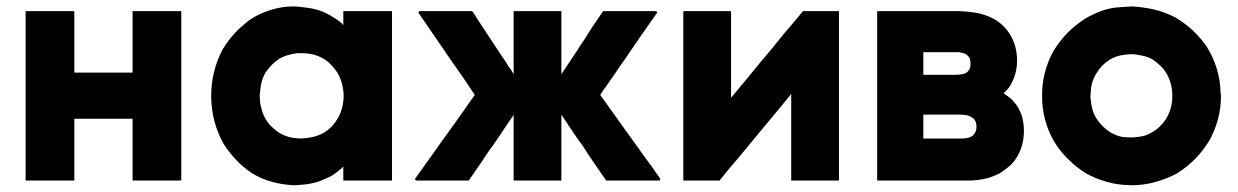

<svg xmlns="http://www.w3.org/2000/svg" viewBox="-20 -544 3797 589"><path d="M386.7 -321.3Q386.7 -339.8 386.7 -359.4Q386.7 -377.9 386.7 -396.5Q386.7 -412.1 386.7 -426.8Q386.7 -441.4 386.7 -456.1Q386.7 -469.7 386.7 -483.4Q386.7 -496.1 386.7 -509.8Q389.6 -509.8 391.6 -509.8Q394.5 -509.8 397.5 -509.8Q401.4 -509.8 406.2 -509.8Q411.1 -509.8 415 -509.8Q425.8 -509.8 435.5 -509.8Q445.3 -509.8 456.1 -509.8Q465.8 -509.8 475.6 -509.8Q485.4 -509.8 496.1 -509.8Q505.9 -509.8 515.6 -509.8Q526.4 -509.8 536.1 -509.8Q536.1 -507.8 536.1 -504.9Q536.1 -502.9 536.1 -500Q536.1 -443.4 536.1 -386.7Q536.1 -329.1 536.1 -272.5Q536.1 -233.4 536.1 -194.3Q536.1 -155.3 536.1 -116.2Q536.1 -85 536.1 -53.7Q536.1 -21.5 536.1 9.8Q533.2 9.8 531.2 9.8Q528.3 9.8 526.4 9.8Q511.7 9.8 497.1 9.8Q482.4 9.8 467.8 9.8Q457 9.8 447.3 9.8Q437.5 9.8 426.8 9.8Q417 9.8 407.2 9.8Q397.5 9.8 386.7 9.8Q386.7 7.8 386.7 4.9Q386.7 2.9 386.7 0Q386.7 -21.5 386.7 -43Q386.7 -64.5 386.7 -85.9Q386.7 -101.6 386.7 -116.2Q386.7 -130.9 386.7 -145.5Q386.7 -154.3 386.7 -163.1Q386.7 -171.9 386.7 -179.7Q367.2 -179.7 346.7 -179.7Q326.2 -179.7 306.6 -179.7Q291 -179.7 275.4 -179.7Q259.8 -179.7 244.1 -179.7Q235.4 -179.7 226.6 -179.7Q216.8 -179.7 208 -179.7Q208 -161.1 208 -141.6Q208 -123 208 -103.5Q208 -88.9 208 -74.2Q208 -59.6 208 -43.9Q208 -30.3 208 -17.6Q208 -3.9 208 9.8Q205.1 9.8 203.1 9.8Q200.2 9.8 198.2 9.8Q183.6 9.8 168.9 9.8Q154.3 9.8 139.6 9.8Q128.9 9.8 119.1 9.8Q109.4 9.8 98.6 9.8Q88.9 9.8 79.1 9.8Q69.3 9.8 58.6 9.8Q58.6 7.8 58.6 4.9Q58.6 2.9 58.6 0Q58.6 -56.6 58.6 -113.3Q58.6 -170.9 58.6 -227.5Q58.6 -266.6 58.6 -305.7Q58.6 -344.7 58.6 -383.8Q58.6 -415 58.6 -446.3Q58.6 -478.5 58.6 -509.8Q61.5 -509.8 64.5 -509.8Q66.4 -509.8 69.3 -509.8Q84 -509.8 98.6 -509.8Q113.3 -509.8 127.9 -509.8Q137.7 -509.8 147.5 -509.8Q158.2 -509.8 168 -509.8Q177.7 -509.8 187.5 -509.8Q198.2 -509.8 208 -509.8Q208 -507.8 208 -504.9Q208 -502.9 208 -500Q208 -478.5 208 -457Q208 -435.5 208 -414.1Q208 -399.4 208 -384.8Q208 -370.1 208 -355.5Q208 -346.7 208 -337.9Q208 -329.1 208 -321.3Q228.5 -321.3 248 -321.3Q268.6 -321.3 288.1 -321.3Q303.7 -321.3 319.3 -321.3Q335 -321.3 350.6 -321.3Q355.5 -321.3 361.3 -321.3Q366.2 -321.3 371.1 -321.3Q375 -321.3 378.9 -321.3Q382.8 -321.3 386.7 -321.3Z M1033.2 -466.8Q1033.2 -467.8 1033.2 -467.8Q1033.2 -468.8 1033.2 -469.7Q1033.2 -474.6 1033.2 -478.5Q1033.2 -483.4 1033.2 -488.3Q1033.2 -494.1 1033.2 -499Q1033.2 -504.9 1033.2 -509.8Q1036.1 -509.8 1039.1 -509.8Q1041 -509.8 1043.9 -509.8Q1047.9 -509.8 1052.7 -509.8Q1057.6 -509.8 1062.5 -509.8Q1072.3 -509.8 1082 -509.8Q1092.8 -509.8 1102.5 -509.8Q1112.3 -509.8 1122.1 -509.8Q1132.8 -509.8 1142.6 -509.8Q1152.3 -509.8 1163.1 -509.8Q1172.9 -509.8 1182.6 -509.8Q1182.6 -507.8 1182.6 -504.9Q1182.6 -502.9 1182.6 -500Q1182.6 -443.4 1182.6 -386.7Q1182.6 -329.1 1182.6 -272.5Q1182.6 -233.4 1182.6 -194.3Q1182.6 -155.3 1182.6 -116.2Q1182.6 -85 1182.6 -53.7Q1182.6 -21.5 1182.6 9.8Q1180.7 9.8 1177.7 9.8Q1174.8 9.8 1172.9 9.8Q1158.2 9.8 1143.6 9.8Q1128.9 9.8 1114.3 9.8Q1103.5 9.8 1093.8 9.8Q1084 9.8 1074.2 9.8Q1063.5 9.8 1053.7 9.8Q1043.9 9.8 1033.2 9.8Q1033.2 7.8 1033.2 4.9Q1033.2 2.9 1033.2 0Q1033.2 -6.8 1033.2 -13.7Q1033.2 -20.5 1033.2 -26.4Q1033.2 -28.3 1033.2 -30.3Q1033.2 -31.2 1033.2 -33.2Q1026.4 -25.4 1017.6 -19.5Q1009.8 -12.7 1001 -6.8Q989.3 0 976.6 4.9Q964.8 10.7 952.1 14.6Q927.7 21.5 907.2 22.5Q887.7 24.4 880.9 24.4Q845.7 22.5 814.5 13.7Q783.2 5.9 752.9 -12.7Q726.6 -30.3 705.1 -52.7Q683.6 -75.2 666 -102.5Q628.9 -168.9 627.9 -247.1Q627.9 -249 627.9 -250Q627.9 -326.2 663.1 -392.6Q679.7 -419.9 701.2 -443.4Q722.7 -465.8 748 -484.4Q778.3 -503.9 811.5 -513.7Q844.7 -524.4 880.9 -524.4Q900.4 -523.4 919.9 -520.5Q938.5 -518.6 958 -512.7Q969.7 -508.8 981.4 -502.9Q993.2 -497.1 1003.9 -490.2Q1009.8 -486.3 1015.6 -482.4Q1021.5 -477.5 1027.3 -473.6Q1029.3 -470.7 1030.3 -469.7Q1032.2 -468.8 1033.2 -466.8ZM776.4 -250Q776.4 -247.1 777.3 -243.2Q777.3 -240.2 777.3 -237.3Q778.3 -221.7 783.2 -207Q787.1 -192.4 794.9 -178.7Q802.7 -165 814.5 -154.3Q825.2 -143.6 837.9 -135.7Q859.4 -124 878.9 -121.1Q897.5 -119.1 904.3 -119.1Q922.9 -120.1 940.4 -124Q957 -127.9 973.6 -136.7Q987.3 -145.5 998 -156.2Q1008.8 -168 1016.6 -181.6Q1034.2 -212.9 1034.2 -251Q1033.2 -289.1 1015.6 -320.3Q1006.8 -334 996.1 -344.7Q985.4 -356.4 971.7 -364.3Q956.1 -373 939.5 -377Q922.9 -380.9 904.3 -380.9Q901.4 -380.9 898.4 -380.9Q895.5 -380.9 892.6 -380.9Q877 -378.9 863.3 -375Q849.6 -371.1 835.9 -363.3Q823.2 -354.5 812.5 -343.8Q801.8 -332 793 -319.3Q781.2 -295.9 779.3 -274.4Q776.4 -252 776.4 -250Z M1821.3 -252.9Q1840.8 -225.6 1860.4 -198.2Q1879.9 -170.9 1899.4 -143.6Q1914.1 -124 1927.7 -104.5Q1941.4 -85 1956.1 -64.5Q1968.8 -47.9 1981.4 -30.3Q1993.2 -12.7 2005.9 4.9Q2004.9 6.8 2003.9 9.8Q1999 9.8 1990.2 9.8Q1985.4 9.8 1979.5 9.8Q1974.6 9.8 1969.7 9.8Q1958 9.8 1946.3 9.8Q1935.5 9.8 1923.8 9.8Q1913.1 9.8 1901.4 9.8Q1890.6 9.8 1878.9 9.8Q1869.1 9.8 1859.4 9.8Q1849.6 9.8 1839.8 9.8Q1838.9 8.8 1837.9 7.8Q1837.9 6.8 1836.9 5.9Q1819.3 -19.5 1801.8 -44.9Q1784.2 -70.3 1767.6 -96.7Q1754.9 -113.3 1743.2 -130.9Q1731.4 -148.4 1719.7 -166Q1715.8 -171.9 1711.9 -177.7Q1708 -183.6 1704.1 -189.5Q1703.1 -190.4 1703.1 -191.4Q1702.1 -192.4 1702.1 -192.4Q1702.1 -186.5 1702.1 -180.7Q1702.1 -174.8 1702.1 -168.9Q1702.1 -157.2 1702.1 -145.5Q1702.1 -133.8 1702.1 -122.1Q1702.1 -104.5 1702.1 -86.9Q1702.1 -69.3 1702.1 -52.7Q1702.1 -37.1 1702.1 -21.5Q1702.1 -5.9 1702.1 9.8Q1699.2 9.8 1697.3 9.8Q1694.3 9.8 1692.4 9.8Q1677.7 9.8 1663.1 9.8Q1649.4 9.8 1634.8 9.8Q1625 9.8 1615.2 9.8Q1605.5 9.8 1595.7 9.8Q1585.9 9.8 1576.2 9.8Q1566.4 9.8 1555.7 9.8Q1555.7 7.8 1555.7 4.9Q1555.7 2.9 1555.7 0Q1555.7 -25.4 1555.7 -50.8Q1555.7 -76.2 1555.7 -101.6Q1555.7 -119.1 1555.7 -136.7Q1555.7 -154.3 1555.7 -171.9Q1555.7 -176.8 1555.7 -181.6Q1555.7 -186.5 1555.7 -191.4Q1543 -172.9 1530.3 -154.3Q1517.6 -135.7 1504.9 -116.2Q1493.2 -98.6 1480.5 -82Q1468.8 -64.5 1457 -46.9Q1447.3 -32.2 1437.5 -18.6Q1427.7 -3.9 1418 9.8Q1417 9.8 1416 9.8Q1414.1 9.8 1413.1 9.8Q1396.5 9.8 1379.9 9.8Q1364.3 9.8 1347.7 9.8Q1335.9 9.8 1325.2 9.8Q1313.5 9.8 1302.7 9.8Q1291 9.8 1279.3 9.8Q1267.6 9.8 1255.9 9.8Q1254.9 8.8 1252.9 4.9Q1255.9 1 1260.7 -5.9Q1281.2 -34.2 1301.8 -63.5Q1322.3 -91.8 1342.8 -121.1Q1356.4 -140.6 1371.1 -160.2Q1384.8 -179.7 1399.4 -200.2Q1408.2 -212.9 1418 -226.6Q1427.7 -240.2 1436.5 -252.9Q1418.9 -279.3 1400.4 -306.6Q1381.8 -333 1363.3 -359.4Q1350.6 -378.9 1336.9 -398.4Q1324.2 -417 1310.5 -436.5Q1298.8 -454.1 1287.1 -470.7Q1275.4 -488.3 1263.7 -504.9Q1264.6 -506.8 1265.6 -509.8Q1270.5 -509.8 1279.3 -509.8Q1295.9 -509.8 1311.5 -509.8Q1328.1 -509.8 1344.7 -509.8Q1355.5 -509.8 1367.2 -509.8Q1377.9 -509.8 1389.6 -509.8Q1399.4 -509.8 1409.2 -509.8Q1418.9 -509.8 1428.7 -509.8Q1429.7 -508.8 1429.7 -507.8Q1430.7 -506.8 1431.6 -505.9Q1447.3 -480.5 1463.9 -456.1Q1480.5 -431.6 1496.1 -407.2Q1507.8 -389.6 1518.6 -373Q1530.3 -356.4 1541 -338.9Q1544.9 -333 1548.8 -328.1Q1552.7 -322.3 1555.7 -316.4Q1555.7 -333 1555.7 -348.6Q1555.7 -365.2 1555.7 -381.8Q1555.7 -398.4 1555.7 -415Q1555.7 -432.6 1555.7 -449.2Q1555.7 -464.8 1555.7 -479.5Q1555.7 -495.1 1555.7 -509.8Q1558.6 -509.8 1561.5 -509.8Q1563.5 -509.8 1566.4 -509.8Q1580.1 -509.8 1594.7 -509.8Q1609.4 -509.8 1623 -509.8Q1632.8 -509.8 1642.6 -509.8Q1653.3 -509.8 1663.1 -509.8Q1672.9 -509.8 1682.6 -509.8Q1692.4 -509.8 1702.1 -509.8Q1702.1 -507.8 1702.1 -504.9Q1702.1 -502.9 1702.1 -500Q1702.1 -475.6 1702.1 -450.2Q1702.1 -425.8 1702.1 -401.4Q1702.1 -384.8 1702.1 -367.2Q1702.1 -350.6 1702.1 -334Q1702.1 -329.1 1702.1 -325.2Q1702.1 -320.3 1702.1 -316.4Q1713.9 -334 1725.6 -351.6Q1737.3 -369.1 1749 -386.7Q1759.8 -404.3 1771.5 -420.9Q1782.2 -437.5 1793 -455.1Q1802.7 -468.8 1811.5 -482.4Q1820.3 -496.1 1830.1 -509.8Q1831.1 -509.8 1832 -509.8Q1834 -509.8 1835 -509.8Q1851.6 -509.8 1868.2 -509.8Q1884.8 -509.8 1901.4 -509.8Q1912.1 -509.8 1923.8 -509.8Q1934.6 -509.8 1946.3 -509.8Q1958 -509.8 1969.7 -509.8Q1981.4 -509.8 1993.2 -509.8Q1994.1 -508.8 1995.1 -507.8Q1995.1 -506.8 1996.1 -504.9Q1994.1 -502.9 1992.2 -500Q1990.2 -497.1 1988.3 -494.1Q1968.8 -465.8 1949.2 -438.5Q1929.7 -410.2 1910.2 -381.8Q1897.5 -362.3 1883.8 -343.8Q1870.1 -324.2 1857.4 -304.7Q1852.5 -298.8 1848.6 -292Q1843.8 -286.1 1839.8 -279.3Q1835 -272.5 1830.1 -266.6Q1826.2 -259.8 1821.3 -252.9Z M2222.7 -244.1Q2245.1 -270.5 2267.6 -297.9Q2289.1 -324.2 2311.5 -351.6Q2330.1 -374 2348.6 -395.5Q2367.2 -418 2384.8 -440.4Q2399.4 -458 2414.1 -474.6Q2428.7 -492.2 2443.4 -509.8Q2444.3 -509.8 2445.3 -509.8Q2446.3 -509.8 2447.3 -509.8Q2451.2 -509.8 2454.1 -509.8Q2458 -509.8 2460.9 -509.8Q2468.8 -509.8 2476.6 -509.8Q2483.4 -509.8 2491.2 -509.8Q2499 -509.8 2505.9 -509.8Q2513.7 -509.8 2521.5 -509.8Q2529.3 -509.8 2537.1 -509.8Q2545.9 -509.8 2553.7 -509.8Q2553.7 -507.8 2553.7 -504.9Q2553.7 -502.9 2553.7 -500Q2553.7 -443.4 2553.7 -386.7Q2553.7 -329.1 2553.7 -272.5Q2553.7 -233.4 2553.7 -194.3Q2553.7 -155.3 2553.7 -116.2Q2553.7 -85 2553.7 -53.7Q2553.7 -21.5 2553.7 9.8Q2550.8 9.8 2548.8 9.8Q2545.9 9.8 2543.9 9.8Q2529.3 9.8 2514.6 9.8Q2501 9.8 2486.3 9.8Q2476.6 9.8 2466.8 9.8Q2457 9.8 2447.3 9.8Q2437.5 9.8 2427.7 9.8Q2417 9.8 2407.2 9.8Q2407.2 7.8 2407.2 4.9Q2407.2 2.9 2407.2 0Q2407.2 -32.2 2407.2 -64.5Q2407.2 -96.7 2407.2 -128.9Q2407.2 -151.4 2407.2 -173.8Q2407.2 -195.3 2407.2 -217.8Q2407.2 -227.5 2407.2 -237.3Q2407.2 -247.1 2407.2 -255.9Q2385.7 -229.5 2363.3 -202.1Q2340.8 -175.8 2318.4 -148.4Q2299.8 -126 2282.2 -104.5Q2263.7 -82 2245.1 -59.6Q2230.5 -42 2215.8 -25.4Q2202.1 -7.8 2187.5 9.8Q2186.5 9.8 2184.6 9.8Q2183.6 9.8 2182.6 9.8Q2171.9 9.8 2161.1 9.8Q2149.4 9.8 2138.7 9.8Q2131.8 9.8 2124 9.8Q2116.2 9.8 2109.4 9.8Q2100.6 9.8 2092.8 9.8Q2085 9.8 2076.2 9.8Q2076.2 7.8 2076.2 4.9Q2076.2 2.9 2076.2 0Q2076.2 -56.6 2076.2 -113.3Q2076.2 -170.9 2076.2 -227.5Q2076.2 -266.6 2076.2 -305.7Q2076.2 -344.7 2076.2 -383.8Q2076.2 -415 2076.2 -446.3Q2076.2 -478.5 2076.2 -509.8Q2079.1 -509.8 2082 -509.8Q2084 -509.8 2086.9 -509.8Q2100.6 -509.8 2115.2 -509.8Q2129.9 -509.8 2143.6 -509.8Q2153.3 -509.8 2163.1 -509.8Q2173.8 -509.8 2183.6 -509.8Q2193.4 -509.8 2203.1 -509.8Q2212.9 -509.8 2222.7 -509.8Q2222.7 -507.8 2222.7 -504.9Q2222.7 -502.9 2222.7 -500Q2222.7 -467.8 2222.7 -435.5Q2222.7 -403.3 2222.7 -371.1Q2222.7 -348.6 2222.7 -326.2Q2222.7 -304.7 2222.7 -282.2Q2222.7 -274.4 2222.7 -267.6Q2222.7 -259.8 2222.7 -252.9Q2222.7 -251 2222.7 -248Q2222.7 -246.1 2222.7 -244.1Z M3058.6 -257.8Q3067.4 -252 3075.2 -246.1Q3083 -240.2 3089.8 -232.4Q3097.7 -223.6 3103.5 -213.9Q3108.4 -204.1 3113.3 -193.4Q3121.1 -168.9 3121.1 -142.6Q3121.1 -133.8 3120.1 -125Q3117.2 -90.8 3098.6 -60.5Q3088.9 -44.9 3075.2 -33.2Q3061.5 -21.5 3045.9 -11.7Q3029.3 -3.9 3011.7 2Q2993.2 6.8 2974.6 8.8Q2972.7 8.8 2969.7 8.8Q2966.8 8.8 2963.9 9.8Q2960.9 9.8 2953.1 9.8Q2946.3 9.8 2944.3 9.8Q2912.1 9.8 2880.9 9.8Q2848.6 9.8 2817.4 9.8Q2795.9 9.8 2775.4 9.8Q2754.9 9.8 2733.4 9.8Q2717.8 9.8 2702.1 9.8Q2686.5 9.8 2670.9 9.8Q2670.9 7.8 2670.9 4.9Q2670.9 2.9 2670.9 0Q2670.9 -56.6 2670.9 -113.3Q2670.9 -170.9 2670.9 -227.5Q2670.9 -266.6 2670.9 -305.7Q2670.9 -344.7 2670.9 -383.8Q2670.9 -415 2670.9 -446.3Q2670.9 -478.5 2670.9 -509.8Q2673.8 -509.8 2676.8 -509.8Q2678.7 -509.8 2681.6 -509.8Q2709 -509.8 2736.3 -509.8Q2764.6 -509.8 2792 -509.8Q2810.5 -509.8 2830.1 -509.8Q2848.6 -509.8 2867.2 -509.8Q2875 -509.8 2903.3 -509.8Q2931.6 -509.8 2923.8 -509.8Q2950.2 -508.8 2973.6 -504.9Q2997.1 -501 3020.5 -490.2Q3037.1 -482.4 3050.8 -470.7Q3064.5 -459 3075.2 -443.4Q3094.7 -414.1 3098.6 -379.9Q3103.5 -344.7 3092.8 -311.5Q3089.8 -301.8 3085 -293Q3081.1 -284.2 3075.2 -275.4Q3072.3 -271.5 3068.4 -267.6Q3065.4 -263.7 3061.5 -260.7Q3060.5 -259.8 3060.5 -258.8Q3059.6 -258.8 3058.6 -257.8ZM2812.5 -314.5Q2816.4 -314.5 2820.3 -314.5Q2824.2 -314.5 2828.1 -314.5Q2836.9 -314.5 2844.7 -314.5Q2853.5 -314.5 2862.3 -314.5Q2879.9 -314.5 2893.6 -314.5Q2907.2 -314.5 2912.1 -314.5Q2912.1 -314.5 2912.1 -314.5Q2912.1 -314.5 2912.1 -314.5Q2923.8 -314.5 2936.5 -317.4Q2948.2 -320.3 2954.1 -332Q2958 -340.8 2957 -350.6Q2957 -360.4 2953.1 -368.2Q2948.2 -375 2941.4 -378.9Q2934.6 -381.8 2926.8 -382.8Q2925.8 -382.8 2924.8 -382.8Q2924.8 -383.8 2923.8 -383.8Q2919.9 -383.8 2917 -383.8Q2913.1 -383.8 2912.1 -383.8Q2906.2 -383.8 2899.4 -383.8Q2892.6 -383.8 2886.7 -383.8Q2877.9 -383.8 2869.1 -383.8Q2861.3 -383.8 2852.5 -383.8Q2842.8 -383.8 2832 -383.8Q2822.3 -383.8 2812.5 -383.8Q2812.5 -380.9 2812.5 -378.9Q2812.5 -376 2812.5 -373Q2812.5 -366.2 2812.5 -359.4Q2812.5 -351.6 2812.5 -344.7Q2812.5 -337.9 2812.5 -331.1Q2812.5 -324.2 2812.5 -316.4Q2812.5 -316.4 2812.5 -315.4Q2812.5 -314.5 2812.5 -314.5ZM2812.5 -192.4Q2812.5 -189.5 2812.5 -186.5Q2812.5 -183.6 2812.5 -180.7Q2812.5 -172.9 2812.5 -166Q2812.5 -158.2 2812.5 -151.4Q2812.5 -143.6 2812.5 -134.8Q2812.5 -127 2812.5 -119.1Q2817.4 -119.1 2822.3 -119.1Q2827.1 -119.1 2832 -119.1Q2841.8 -119.1 2851.6 -119.1Q2861.3 -119.1 2871.1 -119.1Q2885.7 -119.1 2900.4 -119.1Q2915 -119.1 2929.7 -119.1Q2936.5 -119.1 2944.3 -120.1Q2951.2 -121.1 2958 -124Q2961.9 -126 2964.8 -128.9Q2967.8 -131.8 2970.7 -135.7Q2975.6 -144.5 2975.6 -156.2Q2975.6 -168 2969.7 -176.8Q2966.8 -180.7 2962.9 -182.6Q2960 -185.5 2955.1 -187.5Q2946.3 -191.4 2937.5 -191.4Q2927.7 -192.4 2929.7 -192.4Q2921.9 -192.4 2914.1 -192.4Q2906.2 -192.4 2898.4 -192.4Q2887.7 -192.4 2877 -192.4Q2866.2 -192.4 2855.5 -192.4Q2845.7 -192.4 2836.9 -192.4Q2827.1 -192.4 2817.4 -192.4Q2816.4 -192.4 2814.5 -192.4Q2813.5 -192.4 2812.5 -192.4Z M3450.2 24.4Q3443.4 23.4 3435.5 23.4Q3427.7 23.4 3420.9 22.5Q3391.6 19.5 3365.2 10.7Q3338.9 2.9 3312.5 -11.7Q3282.2 -30.3 3257.8 -54.7Q3232.4 -79.1 3213.9 -109.4Q3176.8 -173.8 3176.8 -248Q3175.8 -322.3 3211.9 -387.7Q3230.5 -418 3254.9 -443.4Q3279.3 -467.8 3309.6 -487.3Q3364.3 -518.6 3410.2 -521.5Q3455.1 -524.4 3450.2 -524.4Q3487.3 -522.5 3521.5 -514.6Q3554.7 -506.8 3587.9 -489.3Q3616.2 -471.7 3639.6 -450.2Q3663.1 -427.7 3681.6 -401.4Q3722.7 -335.9 3724.6 -257.8Q3725.6 -253.9 3725.6 -250Q3725.6 -176.8 3689.5 -112.3Q3670.9 -82 3646.5 -56.6Q3622.1 -32.2 3591.8 -12.7Q3558.6 4.9 3523.4 14.6Q3488.3 24.4 3450.2 24.4ZM3450.2 -377.9Q3432.6 -377 3417 -374Q3400.4 -370.1 3384.8 -361.3Q3371.1 -352.5 3360.4 -341.8Q3349.6 -330.1 3341.8 -316.4Q3329.1 -293.9 3327.1 -273.4Q3325.2 -252 3325.2 -250Q3325.2 -247.1 3325.2 -244.1Q3325.2 -241.2 3326.2 -238.3Q3327.1 -223.6 3331.1 -209Q3335 -195.3 3342.8 -181.6Q3351.6 -168 3362.3 -157.2Q3373 -146.5 3386.7 -137.7Q3413.1 -123 3433.6 -123Q3454.1 -122.1 3450.2 -122.1Q3467.8 -123 3484.4 -126Q3501 -129.9 3516.6 -139.6Q3530.3 -147.5 3541 -159.2Q3551.8 -169.9 3559.6 -183.6Q3577.1 -214.8 3576.2 -251Q3576.2 -288.1 3558.6 -318.4Q3550.8 -332 3539.1 -342.8Q3528.3 -353.5 3514.6 -362.3Q3498 -371.1 3480.5 -374Q3462.9 -377.9 3450.2 -377.9Z"/></svg>

Font: LeFont
Style: Bold
Weight: 800
Designer: Leryon MEDIA
Version: Version 1.0